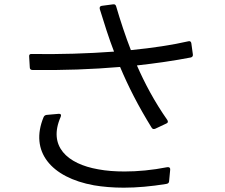

<svg xmlns="http://www.w3.org/2000/svg" viewBox="-20 -826 1040 889"><path d="M118 -513C118 -506 123 -502 130 -502C270 -500 407 -505 536 -516C574 -426 619 -337 682 -235C686 -228 692 -227 699 -230L750 -254C758 -257 759 -263 755 -270C694 -357 649 -443 614 -523C703 -533 787 -545 864 -560C871 -562 874 -567 873 -574L866 -625C865 -633 860 -637 853 -635C779 -618 688 -604 586 -594C562 -655 536 -734 518 -796C516 -804 511 -807 504 -806L451 -799C443 -798 440 -792 442 -784C461 -722 485 -646 508 -587C387 -578 256 -574 126 -576C118 -577 114 -572 115 -564ZM415 32C456 39 503 43 553 43C614 43 680 37 748 26C758 25 763 20 763 13L768 -40C769 -49 764 -53 755 -52C684 -38 617 -32 557 -32C513 -32 472 -35 435 -42C291 -67 201 -149 261 -285C265 -294 261 -300 252 -299L196 -294C189 -293 185 -290 182 -284C116 -125 216 -4 415 32Z"/></svg>

Font: LINE Seed JP_OTF Regular
Style: Regular
Weight: 400
Designer: LY Corporation & Fontrix & Fontworks
Version: Version 1.002